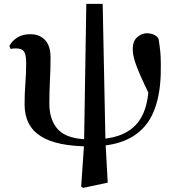

<svg xmlns="http://www.w3.org/2000/svg" viewBox="-20 -718 877 963"><path d="M396.9 224.4 387.1 217.9 401.5 8.4 412.9 -698.5H495L508.9 -9.3L520.3 198ZM429.7 16.2Q264.2 16.2 183.8 -35.2Q103.3 -86.6 103.3 -194.5Q103.3 -247.5 107.3 -300Q111.3 -352.5 111.3 -400.9Q111.3 -444.6 100.3 -459.9Q89.3 -475.2 60.1 -475.2Q52.8 -475.2 46.2 -474.6Q39.7 -473.9 33.4 -472.6L26.9 -487Q39.5 -512.4 66.2 -529.4Q92.8 -546.5 131.7 -546.5Q178 -546.5 205.8 -517.4Q233.5 -488.4 233.5 -429.9Q233.5 -371.9 230.5 -315.2Q227.5 -258.5 227.5 -199Q227.5 -112.8 273.7 -65.9Q319.9 -19 430.2 -19ZM439.9 15.5 442.2 -19Q545.4 -19 607.8 -51.5Q670.2 -84 698.7 -149.3Q727.2 -214.6 726.2 -311.7Q726.2 -334.7 724.2 -357.3Q722.2 -379.9 717.8 -413.1L763.7 -407.8L728.7 -243.7Q701 -300.4 684.6 -338.1Q668.2 -375.7 659.9 -400.1Q651.6 -424.5 648.7 -441.1Q645.8 -457.8 645.8 -471.4Q645.8 -512.4 668.7 -531.8Q691.5 -551.2 716 -551.2Q734.7 -551.2 750.4 -544.5Q766.1 -537.9 774.7 -525.3Q780.5 -493.5 783.6 -462.9Q786.6 -432.3 786.6 -394.3Q790.5 -180.2 704.1 -82.4Q617.7 15.5 439.9 15.5Z"/></svg>

Font: Noto Serif SC
Style: Regular
Weight: 200
Designer: Ryoko NISHIZUKA 西塚涼子 (kana & ideographs); Frank Grießhammer (Latin, Greek & Cyrillic); Wenlong ZHANG 张文龙 (bopomofo); San
Foundry: Adobe
Version: Version 2.001;hotconv 1.1.0;makeotfexe 2.6.0